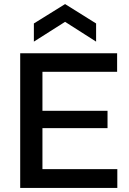

<svg xmlns="http://www.w3.org/2000/svg" viewBox="-20 -921 633 941"><path d="M79 0V-660H188V0ZM144 0V-92H555V0ZM144 -293V-378H507V-293ZM144 -569V-660H554V-569ZM146 -717V-806L299 -901L451 -806V-717L299 -814Z"/></svg>

Font: Bricolage Grotesque 48pt Condensed ExtraBold Medium
Style: Regular
Weight: 500
Version: Version 1.000;gftools[0.9.30]